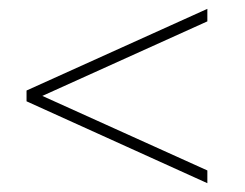

<svg xmlns="http://www.w3.org/2000/svg" viewBox="-20 -542 554 434"><path d="M448.7 -493.7 75.7 -325.2 448.7 -156.7V-127.9L40 -313V-333.5V-337.4L448.7 -522Z"/></svg>

Font: Heebo Thin
Style: Regular
Weight: 250
Designer: Oded Ezer
Foundry: Meir Sadan
Version: Version 2.001; ttfautohint (v1.5.14-ce02) -l 8 -r 50 -G 200 